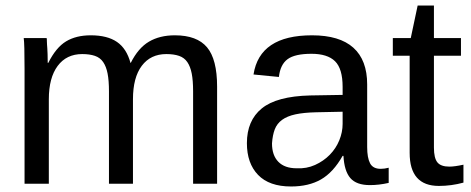

<svg xmlns="http://www.w3.org/2000/svg" viewBox="-20 -666 1707 696"><path d="M375 0V-335Q375 -374 370 -399.5Q365 -425 354 -441Q343 -457 324 -463.5Q305 -470 278 -470Q221 -470 189 -427Q157 -384 157 -306V0H69V-416Q69 -508 66 -528H149Q150 -527 150 -515Q150 -509 150.5 -504Q151 -499 151.5 -490.5Q152 -482 152.5 -469.5Q153 -457 153 -438H155Q183 -494 219.5 -516Q256 -538 309 -538Q369 -538 404 -514Q439 -490 453 -438H454Q481 -492 520 -515Q559 -538 614 -538Q694 -538 730.5 -494.5Q767 -451 767 -352V0H680V-335Q680 -374 675 -399.5Q670 -425 659 -441Q648 -457 629 -463.5Q610 -470 583 -470Q526 -470 494 -427.5Q462 -385 462 -306V0Z M1035 10Q956 10 915.5 -32Q875 -74 875 -147Q875 -229 929 -273Q983 -317 1104 -320L1222 -322V-351Q1222 -417 1194.5 -444Q1167 -471 1109 -471Q1049 -471 1022.5 -451.5Q996 -432 991 -387L899 -396Q921 -538 1111 -538Q1211 -538 1261 -493Q1311 -448 1311 -360V-133Q1311 -94 1321.5 -74Q1332 -54 1360 -54Q1374 -54 1389 -58V-3Q1354 5 1321 5Q1272 5 1250 -20.5Q1228 -46 1225 -101H1222Q1188 -41 1143.5 -15.5Q1099 10 1035 10ZM1055 -56Q1091 -54 1122 -68Q1153 -82 1175.5 -105Q1198 -128 1210 -157.5Q1222 -187 1222 -217V-261L1126 -259Q1081 -258 1051 -251.5Q1021 -245 1002.5 -231.5Q984 -218 976 -197Q968 -176 966 -146Q966 -103 989 -79.5Q1012 -56 1055 -56Z M1660 -4Q1616 8 1571 8Q1465 8 1465 -112V-464H1404V-528H1469L1494 -646H1553V-528H1651V-464H1553V-131Q1553 -93 1565.5 -77.5Q1578 -62 1609 -62Q1628 -62 1660 -69Z"/></svg>

Font: Libra Sans
Style: Regular
Weight: 400
Foundry: Context Ltd
Version: Version 1.000; ttfautohint (v1.3)